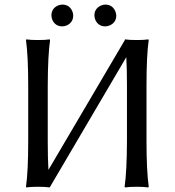

<svg xmlns="http://www.w3.org/2000/svg" viewBox="-20 -821 768 844"><path d="M395 -752.9Q395 -783.2 423.3 -796.4Q433.6 -800.8 442.9 -800.8Q473.1 -800.8 486.3 -772.9Q490.7 -762.7 491.2 -752.9Q491.2 -722.7 462.9 -709.5Q452.6 -705.1 442.9 -705.1Q412.6 -705.1 399.4 -732.9Q395 -743.2 395 -752.9ZM206.1 -752.9Q206.1 -783.2 233.9 -796.4Q244.1 -800.8 253.9 -800.8Q284.2 -800.8 297.4 -772.9Q301.8 -762.7 301.8 -752.9Q301.8 -722.7 273.9 -709.5Q263.7 -705.1 253.9 -705.1Q223.6 -705.1 210.4 -732.9Q206.1 -743.2 206.1 -752.9ZM104 -444.8Q104 -573.7 94.2 -645L96.2 -647.9Q114.3 -645 147 -645Q179.7 -645 198.2 -647.9L200.2 -645Q190.4 -578.1 189.9 -444.8V-200.2Q189.9 -125 192.9 -74.2L528.3 -644L527.8 -644.5L529.8 -647.9Q547.9 -645 581.1 -645Q613.8 -645 631.8 -647.9L633.8 -645Q624 -578.1 624 -444.8V-200.2Q624 -71.3 633.8 0L631.8 2.9Q613.8 0 581.1 0Q548.3 0 529.8 2.9L527.8 0Q537.6 -68.4 538.1 -200.2V-444.8Q538.1 -519 535.2 -569.8L200.2 0L198.2 2.9Q180.2 0 147 0Q114.3 0 96.2 2.9L94.2 0Q104 -68.4 104 -200.2Z"/></svg>

Font: Linux Biolinum Capitals O
Style: Small Caps
Weight: 400
Designer: Philipp H. Poll
Foundry: Philipp H. Poll
Version: Version 1.0.4